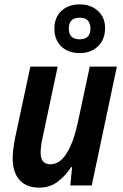

<svg xmlns="http://www.w3.org/2000/svg" viewBox="-20 -849 563 879"><path d="M461 -720Q461 -770 428 -799.5Q395 -829 345 -829Q293 -829 261 -799Q229 -769 229 -718Q229 -667 260.5 -636.5Q292 -606 345 -606Q396 -606 428.5 -637Q461 -668 461 -720ZM295 -718Q295 -768 345 -768Q394 -768 394 -718Q394 -669 345 -669Q295 -669 295 -718ZM306 -84H310L302 0H400L515 -544H391L336 -287Q318 -202 286.5 -149.5Q255 -97 211 -97Q166 -97 166 -149Q166 -178 175 -219L244 -544H119L49 -217Q38 -160 38 -124Q38 -61 69 -25.5Q100 10 160 10Q207 10 242.5 -16Q278 -42 306 -84Z"/></svg>

Font: Noto Sans UI SemiCondensed
Style: Bold Italic
Weight: 700
Width: 4
Designer: Monotype Design Team
Foundry: Monotype Imaging Inc.
Version: 1.001